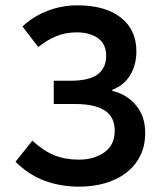

<svg xmlns="http://www.w3.org/2000/svg" viewBox="-20 -686 599 718"><path d="M276 12Q208 12 148.5 -9.5Q89 -31 38 -81L101 -160Q142 -122 183 -105.5Q224 -89 275 -89Q332 -89 370.5 -116.5Q409 -144 409 -197Q409 -249 371.5 -273Q334 -297 262 -297H181V-384H242Q314 -384 345.5 -408Q377 -432 377 -477Q377 -522 346 -543.5Q315 -565 267 -565Q225 -565 190 -550.5Q155 -536 123 -510L64 -587Q103 -624 156.5 -645Q210 -666 270 -666Q373 -666 431.5 -620.5Q490 -575 490 -494Q490 -444 467.5 -406Q445 -368 400 -350V-346Q453 -334 488 -293Q523 -252 523 -189Q523 -140 504 -102.5Q485 -65 451.5 -39.5Q418 -14 373 -1Q328 12 276 12Z"/></svg>

Font: CV Source Sans Light
Style: Bold
Weight: 600
Designer: Paul D. Hunt
Foundry: Adobe Systems Incorporated
Version: Version 3.001